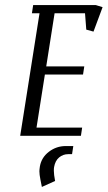

<svg xmlns="http://www.w3.org/2000/svg" viewBox="-20 -532 422 752"><path d="M59.1 0 134.8 -480H105L109.9 -512.2H355L381.8 -503.9L346.2 -408.2L317.9 -416L313 -480H193.8L161.1 -272H310.1L305.2 -240.2H155.8L123 -32.2H301.8L296.9 0ZM134.3 138.7Q134.3 132.8 136.2 120.1Q142.1 85 171.4 62.5Q200.7 40 237.8 40H267.1L262.2 71.8H247.1Q227.1 71.8 211.7 84.5Q196.3 97.2 191.9 122.1Q190.9 127 190.9 136.7Q190.9 151.4 195.8 176.8L144 200.2L138.2 170.9Q134.3 151.4 134.3 138.7Z"/></svg>

Font: Gawaa
Style: Italic
Weight: 400
Designer: T. Christopher White
Version: Version 1.0